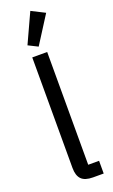

<svg xmlns="http://www.w3.org/2000/svg" viewBox="-187 -1025 626 1064"><g transform="rotate(-20 126.5 -493.0)"><path d="M162 0Q115 0 94 -21.5Q73 -43 73 -88V-740H161V-75H225V0ZM127 -784 71 -812 151 -986 230 -946Z"/></g></svg>

Font: IBM Plex Sans Cond Text
Style: Regular
Weight: 450
Width: 3
Designer: Mike Abbink, Paul van der Laan, Pieter van Rosmalen
Foundry: Bold Monday
Version: Version 1.3